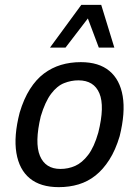

<svg xmlns="http://www.w3.org/2000/svg" viewBox="-20 -762 573 791"><path d="M222 9Q147 9 103 -27Q59 -63 47.5 -132Q36 -201 61 -298Q78 -355 103.5 -395Q129 -435 161 -459Q193 -483 231 -494.5Q269 -506 313 -506Q387 -506 430.5 -470Q474 -434 485.5 -366Q497 -298 473 -201Q456 -144 430.5 -104Q405 -64 373.5 -39Q342 -14 304 -2.5Q266 9 222 9ZM229 -66Q261 -66 289.5 -78.5Q318 -91 343 -123.5Q368 -156 385 -216Q412 -324 389.5 -377.5Q367 -431 303 -431Q273 -431 244 -419.5Q215 -408 190.5 -375.5Q166 -343 148 -283Q122 -174 144.5 -120Q167 -66 229 -66ZM186 -566 315 -742H397L451 -566H387L342 -686L250 -566Z"/></svg>

Font: Nunito Sans 7pt Condensed Medium
Style: Italic
Weight: 500
Width: 3
Italic angle: -9°
Designer: Vernon Adams
Foundry: Vernon Adams
Version: Version 3.101;gftools[0.9.27]